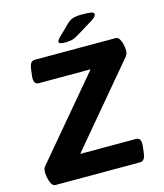

<svg xmlns="http://www.w3.org/2000/svg" viewBox="-127 -970 911 1064"><g transform="rotate(-15 329.0 -437.5)"><path d="M60 0Q44 0 35.5 -16Q27 -32 23.5 -51Q20 -70 20 -79Q20 -89 21 -97.5Q22 -106 30 -116L412 -569H114Q83 -569 89 -619L93 -652Q96 -678 104 -689Q112 -700 128 -700H589Q605 -700 613.5 -684Q622 -668 625.5 -649Q629 -630 629 -621Q629 -611 627 -603Q625 -595 617 -585L235 -131H556Q587 -131 581 -81L577 -48Q574 -22 566 -11Q558 0 542 0ZM316 -749Q279 -749 279 -761Q279 -770 294 -785L355 -845Q372 -862 391 -868.5Q410 -875 444 -875Q479 -875 496 -872Q513 -869 513 -858Q513 -844 480 -824L388 -768Q371 -758 356.5 -753.5Q342 -749 316 -749Z"/></g></svg>

Font: Asap Semi Expanded Semi Expanded Regular
Style: Bold Italic
Weight: 700
Width: 6
Italic angle: -6°
Designer: Pablo Cosgaya
Foundry: Omnibus-Type
Version: Version 3.001; ttfautohint (v1.8.4.7-5d5b)